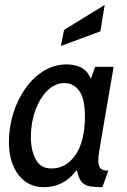

<svg xmlns="http://www.w3.org/2000/svg" viewBox="-20 -766 528 796"><path d="M162 10Q95.5 10 56.2 -41.5Q17 -93 17 -178Q17 -239 35 -296.2Q53 -353.5 85.2 -399.2Q117.5 -445 161.5 -472Q205.5 -499 257 -499Q287 -499 313.5 -487.5Q340 -476 357 -439.5L374 -489H451L391.5 -141Q387.5 -117 387.5 -99.5Q387.5 -76.5 397 -67.5Q406.5 -58.5 429 -58.5L404.5 10Q375 10 353.8 6.8Q332.5 3.5 319 -11.2Q305.5 -26 298.5 -61.5Q245.5 10 162 10ZM193 -67.5Q254.5 -67.5 293.2 -124.2Q332 -181 332 -283.5Q332 -356.5 308.8 -389Q285.5 -421.5 247 -421.5Q208.5 -421.5 176.8 -390.5Q145 -359.5 126.5 -308.5Q108 -257.5 108 -197.5Q108 -143.5 128 -105.5Q148 -67.5 193 -67.5ZM232.5 -575.5 245.5 -642 414 -745.5 396 -636Z"/></svg>

Font: Cabin Condensed
Style: Italic
Weight: 400
Width: 3
Italic angle: -10°
Designer: Pablo Impallari
Foundry: Pablo Impallari. http://www.impallari.com Igino Marini. http://www.ikern.com
Version: Version 3.001; ttfautohint (v1.8.3)